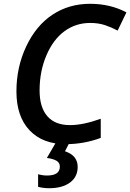

<svg xmlns="http://www.w3.org/2000/svg" viewBox="-20 -744 681 1004"><path d="M451.2 -624Q376 -624 316.9 -580.6Q257.8 -537.1 222.4 -453.9Q187 -370.6 187 -271Q187 -183.1 227.3 -136.5Q267.6 -89.8 346.2 -89.8Q415 -89.8 506.8 -123V-22.9Q418.9 9.8 324.2 9.8Q203.1 9.8 134.5 -62.7Q65.9 -135.3 65.9 -266.1Q65.9 -393.1 117.4 -502Q168.9 -610.8 254.9 -667.5Q340.8 -724.1 451.2 -724.1Q557.1 -724.1 641.1 -679.2L595.2 -584Q564.5 -600.6 529.8 -612.3Q495.1 -624 451.2 -624ZM386.2 128.9Q386.2 180.7 346.2 210.4Q306.2 240.2 236.8 240.2Q205.6 240.2 179.2 232.9V167Q202.1 173.8 226.1 173.8Q293 173.8 293 127Q293 107.4 275.9 96.9Q258.8 86.4 225.1 82L272.9 0H344.2L319.8 46.9Q355 59.1 370.6 79.6Q386.2 100.1 386.2 128.9Z"/></svg>

Font: Open Sans Semibold
Style: Italic
Weight: 600
Italic angle: -12°
Foundry: Ascender Corporation
Version: Version 1.10